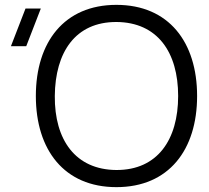

<svg xmlns="http://www.w3.org/2000/svg" viewBox="-20 -755 860 790"><path d="M459 15C674.5 15 791 -138.5 791 -360C791 -581.5 674.5 -735 459 -735C244 -735 127.5 -581.5 127.5 -360C127.5 -138.5 244 15 459 15ZM25 -565H88L148 -720H85ZM205.5 -360C207 -540 290 -665 459 -664.5C628 -663.5 713 -540 713 -360C713 -180 628 -55 459 -55.5C290 -56.5 204 -180 205.5 -360Z"/></svg>

Font: Eudonet
Style: Regular
Weight: 400
Designer: Mikhail Sharanda
Foundry: Mikhail Sharanda
Version: Version 4.503;Glyphs 3.1.2 (3151)